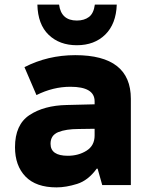

<svg xmlns="http://www.w3.org/2000/svg" viewBox="-20 -802 640 832"><path d="M225 10Q266 10 314 -5Q362 -20 399 -71H403L423 0H547V-374Q547 -563 306 -563Q187 -563 86 -511L138 -390Q210 -426 285 -426Q390 -426 390 -363V-350L269 -347Q171 -345 108 -303.5Q45 -262 45 -164Q45 -84 90.5 -37Q136 10 225 10ZM274 -127Q199 -127 199 -179Q199 -216 232.5 -229.5Q266 -243 321 -243L390 -244V-215Q390 -171 355 -149Q320 -127 274 -127ZM313 -606Q389 -606 436 -652Q483 -698 486 -782H391Q386 -744 365.5 -728.5Q345 -713 313 -713Q245 -713 236 -782H142Q144 -696 191 -651Q238 -606 313 -606Z"/></svg>

Font: Noto Sans Mono Extra
Style: Regular
Weight: 800
Designer: Monotype Design Team
Foundry: Monotype Imaging Inc.
Version: Version 1.900